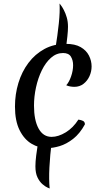

<svg xmlns="http://www.w3.org/2000/svg" viewBox="-20 -888 585 1090"><path d="M173 -288Q173 -206 199 -158.5Q225 -111 273 -111Q311 -111 353 -136.5Q395 -162 425 -209Q441 -207 451.5 -201.5Q462 -196 462 -182Q433 -129 395 -99.5Q357 -70 318.5 -58.5Q280 -47 248 -47Q201 -47 159 -72Q117 -97 91 -149.5Q65 -202 65 -283Q65 -353 84.5 -417Q104 -481 141.5 -531Q179 -581 232.5 -610Q286 -639 354 -639Q406 -639 438 -620.5Q470 -602 485 -572.5Q500 -543 500 -511Q500 -482 488 -455.5Q476 -429 454 -412Q432 -395 402 -395Q392 -395 379.5 -397Q367 -399 356 -404Q372 -421 383.5 -454Q395 -487 395 -518Q395 -546 382.5 -566.5Q370 -587 338 -587Q300 -587 269.5 -560Q239 -533 217.5 -489Q196 -445 184.5 -392.5Q173 -340 173 -288ZM274 -86Q264 -7 260.5 62.5Q257 132 262 182Q262 182 250 177Q238 172 221.5 158Q205 144 193 119.5Q181 95 181 56Q181 31 185.5 -5.5Q190 -42 197 -86ZM294 -609Q307 -689 314 -756Q321 -823 318 -868Q318 -868 325.5 -858.5Q333 -849 342.5 -831Q352 -813 359 -789Q366 -765 366 -736Q366 -714 362.5 -681.5Q359 -649 354 -609Z"/></svg>

Font: Merienda
Style: Regular
Weight: 400
Designer: Eduardo Rodriguez Tunni
Foundry: Eduardo Rodriguez Tunni
Version: Version 2.001